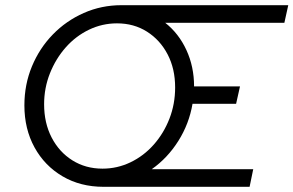

<svg xmlns="http://www.w3.org/2000/svg" viewBox="-20 -720 1131 740"><path d="M379 0Q290 0 221 -40.5Q152 -81 113 -152Q74 -223 74 -314Q74 -394 103 -464Q132 -534 183.5 -587Q235 -640 303 -670Q371 -700 448 -700H1091L1076 -632H617Q669 -591 698.5 -527Q728 -463 728 -387H905L890 -320H722Q709 -243 667.5 -177Q626 -111 565 -68H956L942 0ZM375 -70Q432 -70 483 -94.5Q534 -119 572.5 -162.5Q611 -206 633 -262.5Q655 -319 655 -383Q655 -455 626 -510.5Q597 -566 546.5 -598Q496 -630 431 -630Q374 -630 323 -605.5Q272 -581 233.5 -537.5Q195 -494 172.5 -437.5Q150 -381 150 -318Q150 -246 179 -190Q208 -134 259 -102Q310 -70 375 -70Z"/></svg>

Font: Red Hat Text
Style: Italic
Weight: 400
Italic angle: -12°
Designer: Pentagram, MCKL
Foundry: Pentagram, MCKL
Version: Version 1.023